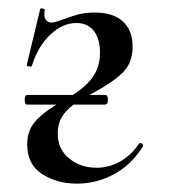

<svg xmlns="http://www.w3.org/2000/svg" viewBox="-20 -429 413 459"><path d="M316 -87Q319 -87 321 -84Q323 -81 321 -78Q294 -35 252.5 -12.5Q211 10 164 10Q116 10 80.5 -13Q45 -36 45 -84Q45 -115 62 -136Q79 -157 115 -179H45Q39 -179 39 -191Q39 -195 40.5 -198.5Q42 -202 45 -202H154Q186 -222 202.5 -246Q219 -270 219 -303Q219 -337 204 -355.5Q189 -374 163 -374Q129 -374 99.5 -345.5Q70 -317 56 -271Q55 -270 52 -270Q43 -270 44 -274L76 -407Q76 -409 80 -409Q83 -409 85.5 -407.5Q88 -406 87 -405Q86 -401 86 -395Q86 -385 91 -380Q96 -375 103 -375Q110 -375 132 -383Q153 -391 169 -395Q185 -399 206 -399Q251 -399 274 -377.5Q297 -356 297 -318Q297 -279 274 -256Q251 -233 203 -207L194 -202H231Q238 -202 238 -191Q238 -179 231 -179H156Q137 -165 127.5 -148.5Q118 -132 118 -109Q118 -73 145 -50.5Q172 -28 211 -28Q240 -28 266.5 -42.5Q293 -57 312 -85Q313 -87 316 -87Z"/></svg>

Font: Cormorant Infant Medium
Style: Regular
Weight: 500
Designer: Christian Thalmann (Catharsis Fonts)
Version: Version 3.000